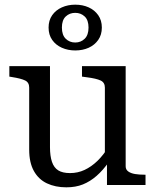

<svg xmlns="http://www.w3.org/2000/svg" viewBox="-20 -792 663 822"><path d="M194 -509V-162Q194 -124 202.5 -99Q211 -74 229.5 -62.5Q248 -51 280 -51Q313 -51 342 -64.5Q371 -78 397 -103Q423 -128 446 -166L447 -100Q421 -63 393.5 -39Q366 -15 335 -2.5Q304 10 264 10Q217 10 181 -7Q145 -24 125 -60Q105 -96 105 -151V-417Q105 -439 87.5 -447.5Q70 -456 32 -462L20 -464V-509ZM518 -509V-80Q518 -66 529 -58Q540 -50 558 -47Q576 -44 600 -44H603V0H438V-104L429 -117V-417Q429 -439 410.5 -447.5Q392 -456 353 -461L331 -464V-509ZM245 -674Q245 -642 261.5 -626Q278 -610 302 -610Q326 -610 342.5 -626Q359 -642 359 -674Q359 -706 342.5 -721.5Q326 -737 302 -737Q278 -737 261.5 -721.5Q245 -706 245 -674ZM416 -674Q416 -643 400.5 -621Q385 -599 359.5 -587.5Q334 -576 302 -576Q271 -576 245 -587.5Q219 -599 203.5 -621Q188 -643 188 -674Q188 -705 203.5 -727Q219 -749 245 -760.5Q271 -772 302 -772Q334 -772 359.5 -760.5Q385 -749 400.5 -727Q416 -705 416 -674Z"/></svg>

Font: Roboto Serif 28pt
Style: Regular
Weight: 400
Designer: Greg Gazdowicz
Foundry: Commercial Type
Version: Version 1.008